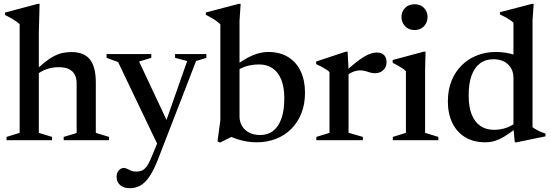

<svg xmlns="http://www.w3.org/2000/svg" viewBox="-20 -742 2918 1016"><path d="M317 -17.5 385.5 -38V-301.5Q385.5 -329 375 -348Q364.5 -367 343.8 -376.8Q323 -386.5 291.5 -386.5Q255.5 -386.5 224 -374.8Q192.5 -363 175.5 -347L160.5 -362Q192.5 -393 218.2 -413.5Q244 -434 266.5 -445.5Q289 -457 311.5 -461.8Q334 -466.5 359 -466.5Q424.5 -466.5 455.8 -427.5Q487 -388.5 487 -305V-39L557 -17.5V0H317ZM255.5 0H14.5V-17.5L84 -39V-613.5Q77.5 -620.5 66.8 -628.2Q56 -636 40.8 -644.8Q25.5 -653.5 6 -663V-675.5L180 -721.5H189.5L185.5 -572V-39L255.5 -17.5Z M869 -90.5 817 30 605 -413.5 544 -436V-456H780.5V-436L716 -416.5ZM665.5 254Q635.5 254 616.2 238Q597 222 597 193.5Q597 179 602.5 168.5Q608 158 617 152.2Q626 146.5 634.5 146.5Q643.5 146.5 652.8 151.5Q662 156.5 673.8 161.2Q685.5 166 701 166Q717.5 166 730.2 160.8Q743 155.5 754.2 141.2Q765.5 127 777 100.5L828 -22.5L854.5 -88.5L970.5 -419L906.5 -436V-456H1072V-436L1017.5 -419L819.5 92.5Q795.5 155.5 772 190.5Q748.5 225.5 722.8 239.8Q697 254 665.5 254Z M1179 -29 1234.5 -32.5 1144.5 12.5 1131 6 1146 -105.5V-612.5Q1139.5 -620 1129 -628Q1118.5 -636 1103.5 -645Q1088.5 -654 1069 -664V-676L1243 -721.5H1253.5L1247.5 -633V-125.5Q1247.5 -97.5 1260.8 -75.2Q1274 -53 1298.8 -40.2Q1323.5 -27.5 1356.5 -27.5Q1397 -27.5 1425.5 -49.5Q1454 -71.5 1469.2 -115Q1484.5 -158.5 1484.5 -221.5Q1484.5 -281 1468.2 -321Q1452 -361 1422 -381Q1392 -401 1350.5 -401Q1325 -401 1301.8 -396.2Q1278.5 -391.5 1257.8 -381.5Q1237 -371.5 1218 -355L1210.5 -383Q1239.5 -405.5 1265 -421.5Q1290.5 -437.5 1313.2 -447.5Q1336 -457.5 1357.2 -462.2Q1378.5 -467 1398.5 -467Q1461.5 -467 1505 -440Q1548.5 -413 1571.2 -364.8Q1594 -316.5 1594 -252Q1594 -190 1574.5 -141.5Q1555 -93 1520.2 -58.8Q1485.5 -24.5 1439 -6.8Q1392.5 11 1338 11Q1312.5 11 1286.5 6.8Q1260.5 2.5 1234 -6Q1207.5 -14.5 1179 -29Z M1973.5 -464Q2000 -464 2012.8 -450Q2025.5 -436 2025.5 -414Q2025.5 -387 2008 -370.8Q1990.5 -354.5 1964.5 -354.5Q1950.5 -354.5 1938.5 -358.2Q1926.5 -362 1914 -365.8Q1901.5 -369.5 1886 -369.5Q1873.5 -369.5 1860.5 -366Q1847.5 -362.5 1835.2 -355.8Q1823 -349 1812 -339.5L1804.5 -360.5Q1836.5 -390.5 1861.8 -410.2Q1887 -430 1907 -442Q1927 -454 1943.2 -459Q1959.5 -464 1973.5 -464ZM1824.5 -372V-39.5L1900 -17.5V0H1654V-17.5L1723.5 -39V-360.5Q1716.5 -368 1706.8 -374.2Q1697 -380.5 1683.8 -387.5Q1670.5 -394.5 1653 -403V-416.5L1810 -468.5H1819.5Z M2174 -583Q2142.5 -583 2123.5 -603.2Q2104.5 -623.5 2104.5 -652Q2104.5 -680.5 2123.5 -700Q2142.5 -719.5 2174 -719.5Q2205 -719.5 2223.8 -700Q2242.5 -680.5 2242.5 -652Q2242.5 -623.5 2223.8 -603.2Q2205 -583 2174 -583ZM2232 -468.5 2229.5 -376.5V-39L2299.5 -17.5V0H2058.5V-17.5L2128 -39V-365Q2122.5 -371.5 2111.5 -379Q2100.5 -386.5 2086.8 -394.5Q2073 -402.5 2058 -409.5V-424.5L2222 -468.5Z M2697 -330.5Q2697 -373 2668.8 -400.8Q2640.5 -428.5 2590.5 -428.5Q2549 -428.5 2519.8 -406.5Q2490.5 -384.5 2475.2 -342Q2460 -299.5 2460 -237Q2460 -176 2476.2 -135.8Q2492.5 -95.5 2522.5 -75.2Q2552.5 -55 2594.5 -55Q2629.5 -55 2661.5 -66.5Q2693.5 -78 2723.5 -103.5L2725.5 -74Q2692.5 -48.5 2667.8 -31.8Q2643 -15 2623 -5.8Q2603 3.5 2585.2 7.2Q2567.5 11 2549 11Q2485.5 11 2441 -16.2Q2396.5 -43.5 2373.2 -92.2Q2350 -141 2350 -205Q2350 -267.5 2370 -316Q2390 -364.5 2425 -398.2Q2460 -432 2505.8 -449.5Q2551.5 -467 2603 -467Q2630 -467 2655.5 -463Q2681 -459 2707.5 -450.5Q2734 -442 2761.5 -428L2697 -409V-622Q2690.5 -628.5 2679.5 -636Q2668.5 -643.5 2654.8 -651Q2641 -658.5 2625.5 -665.5V-677.5L2795 -721.5H2804L2798 -634V-69Q2803 -65 2811 -60Q2819 -55 2828.8 -50.2Q2838.5 -45.5 2848.2 -41.5Q2858 -37.5 2866.5 -35.5V-20.5L2713.5 11H2704L2697 -65.5Z"/></svg>

Font: Newsreader 36pt Medium
Style: Regular
Weight: 500
Designer: Hugues Gentile
Foundry: Production Type
Version: Version 1.003